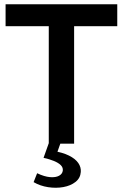

<svg xmlns="http://www.w3.org/2000/svg" viewBox="-20 -669 571 894"><path d="M6 -547.1V-649H526V-547.1H298.6L325.1 -573.9V0H207.1V-573.9L233.6 -547.1ZM136.5 179.1 152.9 137.6Q186.7 153.7 213.1 155.8Q239.4 157.9 255.2 149.2Q271 140.4 272.5 124.6Q273.7 110.5 262.7 99.7Q251.6 88.9 231.1 80.5Q210.7 72.1 182.8 65.9L221.9 -44L273.7 -36.5L238.5 63.1L223 32.9Q271.4 40.5 301.3 55.5Q331.2 70.5 344.6 90.1Q358 109.7 356.2 131.7Q354.2 160.5 331.5 178.2Q308.8 196 274.8 202.1Q240.8 208.2 204 202.5Q167.2 196.9 136.5 179.1Z"/></svg>

Font: Karla
Style: Regular
Weight: 400
Designer: Jonathan Pinhorn
Version: Version 2.004;gftools[0.9.33]